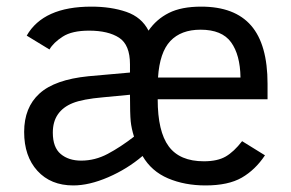

<svg xmlns="http://www.w3.org/2000/svg" viewBox="-20 -547 882 582"><path d="M202.1 15.1Q133.8 15.1 93.5 -29.1Q53.2 -73.2 53.2 -147Q53.2 -221.2 99.6 -263.4Q146 -305.7 248 -315.9L374 -327.1V-352.1Q374 -411.1 341.1 -432.6Q308.1 -454.1 250 -454.1Q198.2 -454.1 170.2 -436Q142.1 -418 129.9 -397L61 -439Q111.3 -526.9 256.8 -526.9Q316.9 -526.9 363 -511Q409.2 -495.1 430.2 -454.1Q454.1 -488.8 491.9 -507.8Q529.8 -526.9 589.8 -526.9Q691.4 -526.9 741.2 -469.5Q791 -412.1 791 -293V-246.1H458Q458 -148.4 491.5 -103.3Q524.9 -58.1 598.1 -58.1Q639.2 -58.1 664.1 -72.5Q689 -86.9 713.9 -119.1L783.2 -76.2Q753.9 -32.2 712.9 -8.5Q671.9 15.1 603 15.1Q540 15.1 489.5 -6.3Q439 -27.8 412.1 -74.2Q365.7 -34.7 308.1 -9.8Q250.5 15.1 202.1 15.1ZM226.1 -60.1Q268.1 -60.1 306.6 -80.6Q345.2 -101.1 386.2 -132.8Q378.4 -157.7 376.2 -179.4Q374 -201.2 374 -259.8L292 -252Q230.5 -246.6 200.7 -234.6Q170.9 -222.7 155.5 -200.4Q140.1 -178.2 140.1 -145Q140.1 -100.1 164.1 -80.1Q188 -60.1 226.1 -60.1ZM709 -312Q708 -380.9 680.4 -418.9Q652.8 -457 587.9 -457Q528.8 -457 496.3 -422.6Q463.9 -388.2 459 -312Z"/></svg>

Font: ClearSansRegular
Style: Regular
Weight: 400
Foundry: Intel Corporation
Version: Version 1.00